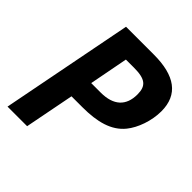

<svg xmlns="http://www.w3.org/2000/svg" viewBox="-198 -863 998 998"><g transform="rotate(45 301.0 -364.5)"><path d="M15.1 0H159.2L212.4 -272.9H292.5C401.4 -272.9 483.4 -294.4 534.2 -356.9C571.3 -402.3 598.1 -478 598.1 -548.3C598.1 -670.9 516.1 -729 362.3 -729H157.2ZM236.3 -394 277.3 -607.9H336.4C420.4 -607.9 448.2 -585 448.2 -522C448.2 -439.9 401.4 -394 306.2 -394Z"/></g></svg>

Font: Hack
Style: Bold Oblique
Weight: 700
Italic angle: -12°
Monospace: yes
Designer: Christopher Simpkins
Foundry: Christopher Simpkins
Version: Version 2.010